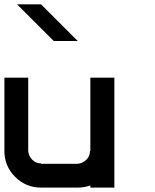

<svg xmlns="http://www.w3.org/2000/svg" viewBox="-20 -853 707 873"><path d="M390.8 -10Q363.3 0 333.3 0H166.7Q97.5 0 48.8 -48.8Q0 -97.5 0 -166.7V-500H108.3V-166.7Q110 -144.2 126.2 -127.1Q142.5 -110 166.7 -110V-108.3H333.3Q355 -110 372.1 -126.2Q389.2 -142.5 389.2 -166.7H390.8V-500H500V0H390.8ZM166.7 -833.3 333.3 -666.7H224.2L57.5 -833.3Z"/></svg>

Font: 0xA000-Squareish-Mono
Style: Squareish-Mono-Bold
Weight: 700
Version: Version 0.1